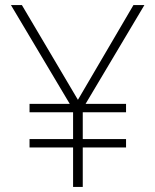

<svg xmlns="http://www.w3.org/2000/svg" viewBox="-20 -734 610 754"><path d="M286 -342 504 -714H547L316 -326H475V-293H305V-188H475V-155H305V0H267V-155H96V-188H267V-293H96V-326H254L23 -714H66Z"/></svg>

Font: Noto Sans Thai ExtraLight
Style: Regular
Weight: 200
Designer: Monotype Design Team
Foundry: Monotype Imaging Inc.
Version: Version 2.001; ttfautohint (v1.8.4.7-5d5b)